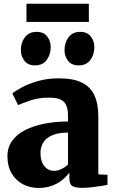

<svg xmlns="http://www.w3.org/2000/svg" viewBox="-20 -962 594 994"><path d="M180 11Q135 11 98.2 -8.5Q61.5 -28 40 -64.8Q18.5 -101.5 18.5 -153Q18.5 -199 43 -233Q67.5 -267 111 -289Q154.5 -311 211.2 -322Q268 -333 332 -333V-362.5Q332 -394 323.8 -414.8Q315.5 -435.5 294.5 -446Q273.5 -456.5 235 -456.5Q179.5 -456.5 138.2 -442.2Q97 -428 73.5 -418L44 -478.5Q58 -490.5 92 -509Q126 -527.5 175.2 -542Q224.5 -556.5 284.5 -556.5Q358.5 -556.5 403.2 -534.8Q448 -513 468.5 -469Q489 -425 489 -357.5V-59.5L536.5 -57V-5Q525.5 -2.5 503 1Q480.5 4.5 454.2 7.5Q428 10.5 405.5 10.5Q367.5 10.5 353.2 0.2Q339 -10 339 -41.5V-69Q327.5 -51.5 305.5 -32.8Q283.5 -14 251.8 -1.5Q220 11 180 11ZM260.5 -77.5Q277.5 -77.5 298 -87Q318.5 -96.5 332 -111V-275.5Q280 -275.5 248.5 -261Q217 -246.5 203.2 -222.8Q189.5 -199 189.5 -171Q189.5 -142 198.2 -121.2Q207 -100.5 223 -89Q239 -77.5 260.5 -77.5ZM160.5 -623.5Q125 -623.5 106.5 -647.2Q88 -671 88 -702.5Q88 -741.5 109 -769.2Q130 -797 169 -797H170Q206 -797 224.2 -773.2Q242.5 -749.5 242.5 -718Q242.5 -680 222 -651.8Q201.5 -623.5 161.5 -623.5ZM386.5 -623.5Q350.5 -623.5 332.2 -647.2Q314 -671 314 -702.5Q314 -741.5 334.8 -769.2Q355.5 -797 395 -797H396Q431.5 -797 450 -773.2Q468.5 -749.5 468.5 -718Q468.5 -680 448 -651.8Q427.5 -623.5 387.5 -623.5ZM440 -942.5V-848.5H117V-942.5Z"/></svg>

Font: Merriweather 48pt Black
Style: Regular
Weight: 900
Version: Version 2.100